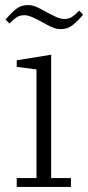

<svg xmlns="http://www.w3.org/2000/svg" viewBox="-20 -738 348 758"><path d="M46 -35H124V-464L46 -474V-500L182 -522V-35H260V0H46ZM220 -623Q202 -623 184.5 -631Q167 -639 146 -651Q126 -662 108 -670Q90 -678 76 -678Q59 -678 47 -670.5Q35 -663 17 -645L2 -661Q24 -687 43.5 -702.5Q63 -718 90 -718Q108 -718 125.5 -710Q143 -702 164 -690Q184 -679 202 -671Q220 -663 234 -663Q251 -663 263 -670.5Q275 -678 293 -696L308 -680Q286 -654 266.5 -638.5Q247 -623 220 -623Z"/></svg>

Font: IBM Plex Serif Light
Style: Regular
Weight: 300
Designer: Mike Abbink, Paul van der Laan, Pieter van Rosmalen
Foundry: Bold Monday
Version: Version 3.001